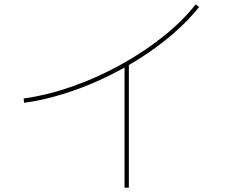

<svg xmlns="http://www.w3.org/2000/svg" viewBox="-20 -805 1040 885"><path d="M89 -351Q197 -366 310.5 -405.5Q424 -445 531.5 -504Q639 -563 729.5 -634.5Q820 -706 882 -785L898 -773Q847 -709 777.5 -649Q708 -589 625.5 -536.5Q543 -484 453 -442Q363 -400 271 -371.5Q179 -343 91 -331ZM554 60V-511H574V60Z"/></svg>

Font: M PLUS 1 Thin Thin
Style: Regular
Weight: 250
Version: Version 1.001